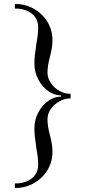

<svg xmlns="http://www.w3.org/2000/svg" viewBox="-20 -804 430 966"><path d="M55 142V119Q108 119 140 93.5Q172 68 172 25Q172 8 170 -11.5Q168 -31 163 -59Q158 -93 155.5 -116Q153 -139 153 -159Q153 -201 172 -237Q191 -273 221.5 -295.5Q252 -318 287 -318V-324Q252 -324 221.5 -346.5Q191 -369 172 -405.5Q153 -442 153 -483Q153 -504 155.5 -526.5Q158 -549 163 -583Q168 -611 170 -630.5Q172 -650 172 -667Q172 -710 140 -735.5Q108 -761 55 -761V-784Q108 -784 151 -759.5Q194 -735 219 -693.5Q244 -652 244 -601Q244 -585 241.5 -567.5Q239 -550 232 -521Q225 -495 222 -476Q219 -457 219 -438Q219 -411 235.5 -386.5Q252 -362 278.5 -347Q305 -332 335 -332V-309Q305 -309 278.5 -294Q252 -279 235.5 -255.5Q219 -232 219 -204Q219 -185 222 -166Q225 -147 232 -121Q239 -93 241.5 -75.5Q244 -58 244 -41Q244 10 219 51.5Q194 93 151 117.5Q108 142 55 142Z"/></svg>

Font: Baskervville SC
Style: Regular
Weight: 400
Designer: Alexis Faudot, Rémi Forte, Morgane Pierson, Rafael Ribas, Tanguy Vanlaeys, Rosalie Wagner, Thomas Huot-Marchand
Foundry: ANRT
Version: Version 1.100